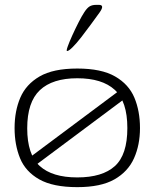

<svg xmlns="http://www.w3.org/2000/svg" viewBox="-20 -760 636 790"><path d="M298 10Q198 10 141.5 -22Q85 -54 62.5 -109Q40 -164 40 -233Q40 -303 63.5 -358Q87 -413 143 -445.5Q199 -478 298 -478Q397 -478 453.5 -445.5Q510 -413 533 -358Q556 -303 556 -233Q556 -164 531.5 -109Q507 -54 451 -22Q395 10 298 10ZM298 -30Q401 -30 452.5 -76.5Q504 -123 504 -233Q504 -343 452 -390.5Q400 -438 298 -438Q196 -438 144 -389Q92 -340 92 -232Q92 -124 143.5 -77Q195 -30 298 -30ZM106 -65V-115L492 -403V-353ZM256 -550Q252 -550 258.5 -568.5Q265 -587 277.5 -614.5Q290 -642 303.5 -668.5Q317 -695 327 -710Q338 -727 348.5 -733.5Q359 -740 376 -740H387Q412 -740 390 -709Q374 -687 354 -659.5Q334 -632 314.5 -607Q295 -582 279 -566Q263 -550 256 -550Z"/></svg>

Font: Red Rose Light
Style: Regular
Weight: 300
Designer: Jaikishan Patel
Version: Version 1.001; ttfautohint (v1.8.3)